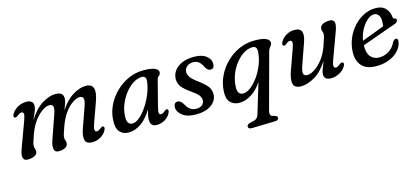

<svg xmlns="http://www.w3.org/2000/svg" viewBox="-58 -929 3571 1635"><g transform="rotate(-15 1727.0 -112.0)"><path d="M336.5 -96.5 408.5 -302.5Q425 -349 419.5 -369Q414 -389 388.5 -389Q360 -389 324.5 -365.2Q289 -341.5 255.2 -296.5Q221.5 -251.5 198 -187Q182 -141.5 175.8 -121Q169.5 -100.5 169.5 -88Q169.5 -75.5 174 -64.5Q178.5 -53.5 178.5 -40Q178.5 -16.5 154.8 -3Q131 10.5 91 10.5Q58 10.5 52.2 -17.5Q46.5 -45.5 66 -96.5L148 -319.5Q163 -359.5 160.5 -375.2Q158 -391 142.5 -391Q127.5 -391 104.5 -371.5Q86.5 -358.5 76.5 -363.5Q61 -372.5 76.5 -398.5Q95.5 -430 130.8 -449Q166 -468 204 -468Q265.5 -468 265.5 -419Q265.5 -396 253.2 -367.5Q241 -339 224 -300Q280 -390.5 344.2 -429.2Q408.5 -468 461.5 -468Q532 -468 530 -410.5Q529.5 -390.5 521.2 -367Q513 -343.5 501 -314Q553.5 -394 615 -431Q676.5 -468 728 -468Q768.5 -468 784.5 -447.8Q800.5 -427.5 797.5 -392.8Q794.5 -358 779 -315.5L716.5 -141Q702.5 -102 704.8 -85.8Q707 -69.5 722.5 -69.5Q730 -69.5 738.8 -73.5Q747.5 -77.5 759.5 -87.5Q776.5 -101 785.5 -95Q799.5 -86.5 785.5 -60Q769 -29 735.5 -9.2Q702 10.5 661.5 10.5Q609.5 10.5 600 -24.5Q590.5 -59.5 611.5 -120L675.5 -301.5Q692 -348 686.2 -368.5Q680.5 -389 654.5 -389Q627.5 -389 591.8 -365.2Q556 -341.5 521.5 -294.2Q487 -247 462.5 -176Q448.5 -136 443.2 -118Q438 -100 438 -89.5Q438 -75.5 442.8 -64.8Q447.5 -54 447 -40Q447 -17 424.8 -3.2Q402.5 10.5 367 10.5Q329.5 10.5 325.2 -21.2Q321 -53 336.5 -96.5Z M1276 -127.5Q1268 -96 1271 -82.5Q1274 -69 1288 -69Q1297 -69 1305.5 -73.5Q1314 -78 1325 -88Q1341 -100.5 1350 -96Q1363.5 -88.5 1351 -61.5Q1336 -30 1302.5 -9.8Q1269 10.5 1230 10.5Q1174 10.5 1174 -48.5Q1174 -64 1177.2 -83.2Q1180.5 -102.5 1190 -137Q1147 -64.5 1093.2 -27Q1039.5 10.5 982.5 10.5Q931.5 10.5 903 -23.5Q874.5 -57.5 880.5 -131.5Q884.5 -195.5 914 -255.8Q943.5 -316 992.5 -364Q1041.5 -412 1104.2 -440.5Q1167 -469 1237.5 -469Q1306.5 -469 1338.2 -454.5Q1370 -440 1368.5 -416.5Q1366.5 -398 1353.8 -389Q1341 -380 1336.5 -362.5ZM987 -141Q983 -93 996 -74Q1009 -55 1033 -55Q1062.5 -55 1096.8 -84.2Q1131 -113.5 1162.8 -160.8Q1194.5 -208 1216.8 -263.5Q1239 -319 1245 -371.5Q1250 -417.5 1210 -417.5Q1172.5 -417.5 1134.5 -393.8Q1096.5 -370 1064.5 -330Q1032.5 -290 1011.5 -241Q990.5 -192 987 -141Z M1592.5 -35.5Q1623.5 -35.5 1642.5 -51.8Q1661.5 -68 1661.5 -93Q1661.5 -115 1646.5 -135.5Q1631.5 -156 1583 -190Q1528.5 -228.5 1507.2 -256.5Q1486 -284.5 1485.5 -324.5Q1485.5 -363.5 1508.5 -396.2Q1531.5 -429 1576 -448.8Q1620.5 -468.5 1684 -468.5Q1753 -468.5 1790.5 -439Q1828 -409.5 1828 -369.5Q1828 -326.5 1794 -326.5Q1780 -326.5 1769 -335.2Q1758 -344 1746.5 -366.5Q1732.5 -395 1713.5 -410.5Q1694.5 -426 1666.5 -426Q1629.5 -426 1608 -406.2Q1586.5 -386.5 1586.5 -358Q1587 -336.5 1602.2 -314Q1617.5 -291.5 1664.5 -256.5Q1703.5 -227.5 1725 -205.8Q1746.5 -184 1754.8 -164.2Q1763 -144.5 1763 -120.5Q1763.5 -64 1713.2 -26.8Q1663 10.5 1575 10.5Q1498 10.5 1456.8 -22.2Q1415.5 -55 1416 -94Q1416 -114 1425.2 -125.2Q1434.5 -136.5 1449.5 -136.5Q1479 -136.5 1501 -96Q1519 -63 1541.8 -49.2Q1564.5 -35.5 1592.5 -35.5Z M2006 246Q1972.5 246.5 1972.5 224Q1972.5 215.5 1980.2 208Q1988 200.5 2006 197Q2040.5 192 2056.5 180.8Q2072.5 169.5 2079 147.5L2159.5 -119Q2118.5 -57 2065.5 -23.2Q2012.5 10.5 1959 10.5Q1908 10.5 1878.5 -22Q1849 -54.5 1854 -120.5Q1857 -186 1885.8 -248Q1914.5 -310 1964 -360Q2013.5 -410 2078.2 -439.8Q2143 -469.5 2218 -469.5Q2288 -469.5 2319.2 -454.2Q2350.5 -439 2349 -414Q2347.5 -400.5 2341.2 -392Q2335 -383.5 2327.5 -374Q2320 -364.5 2316 -349.5L2184 138.5Q2173 180 2196 189L2223 197Q2241.5 204 2241.5 216Q2241.5 240 2211.5 240.5ZM1962 -132.5Q1959.5 -93 1972.5 -75.5Q1985.5 -58 2008.5 -58Q2041.5 -58 2077.8 -86Q2114 -114 2146 -159.8Q2178 -205.5 2199 -260.2Q2220 -315 2223 -368.5Q2227 -418.5 2186.5 -418.5Q2146.5 -418.5 2107.5 -394.2Q2068.5 -370 2036.5 -329Q2004.5 -288 1984.5 -237Q1964.5 -186 1962 -132.5Z M2895 -94Q2910.5 -85.5 2895 -59Q2876 -27.5 2840.8 -8.5Q2805.5 10.5 2767 10.5Q2706 10.5 2706 -38.5Q2706 -57 2715.8 -82.5Q2725.5 -108 2742 -149.5Q2684.5 -61 2620.2 -25.2Q2556 10.5 2504.5 10.5Q2443 10.5 2434.5 -31Q2426 -72.5 2452.5 -144L2516 -322Q2529 -358 2526.2 -373.2Q2523.5 -388.5 2509 -388.5Q2500.5 -388.5 2492 -384.5Q2483.5 -380.5 2471.5 -370Q2455 -357 2445.5 -362.5Q2431.5 -371 2445.5 -397.5Q2463 -429.5 2496.5 -448.8Q2530 -468 2570 -468Q2618.5 -468 2630.8 -436Q2643 -404 2621.5 -344L2556.5 -159Q2539 -109.5 2544.5 -89Q2550 -68.5 2578 -68.5Q2606.5 -68.5 2644 -92.8Q2681.5 -117 2717 -163.2Q2752.5 -209.5 2775 -276.5Q2790.5 -321 2796 -339.8Q2801.5 -358.5 2801.5 -369.5Q2801.5 -382 2797.2 -393.2Q2793 -404.5 2793 -418.5Q2793 -441.5 2816.8 -454.8Q2840.5 -468 2880 -468Q2946 -468 2906.5 -364.5L2823.5 -138Q2808.5 -98 2811.2 -82.5Q2814 -67 2829.5 -67Q2844 -67 2867.5 -86Q2885 -99.5 2895 -94Z M3400.5 -144Q3397 -107 3368 -71.5Q3339 -36 3287.2 -12.8Q3235.5 10.5 3164 10.5Q3078.5 10.5 3037.8 -36.2Q2997 -83 3001 -163Q3004 -223.5 3027.8 -278.5Q3051.5 -333.5 3090.5 -376.2Q3129.5 -419 3179 -443.8Q3228.5 -468.5 3284 -468.5Q3341.5 -468.5 3371 -436.8Q3400.5 -405 3405 -358.5Q3407 -341.5 3419 -341Q3434.5 -341 3434.5 -325Q3434.5 -315.5 3427.5 -307.5Q3420.5 -299.5 3402 -293.5Q3375.5 -284.5 3337.2 -270.8Q3299 -257 3256.8 -242Q3214.5 -227 3175 -212.8Q3135.5 -198.5 3107 -188.5Q3105 -121 3132.8 -87.8Q3160.5 -54.5 3209 -54.5Q3254.5 -54.5 3294.5 -79.5Q3334.5 -104.5 3355.5 -151.5Q3369.5 -172 3384 -172Q3404 -171.5 3400.5 -144ZM3257.5 -421Q3229 -421 3198.2 -395Q3167.5 -369 3143.5 -325.2Q3119.5 -281.5 3110.5 -228Q3138.5 -238.5 3173.5 -251.8Q3208.5 -265 3243.8 -278.2Q3279 -291.5 3307 -302.5Q3311.5 -322 3311.5 -351Q3311.5 -382.5 3296.8 -401.8Q3282 -421 3257.5 -421Z"/></g></svg>

Font: Fraunces 9pt Soft
Style: Italic
Weight: 400
Italic angle: -16°
Version: Version 1.000;[0bf87f6ff]